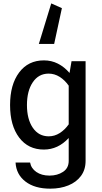

<svg xmlns="http://www.w3.org/2000/svg" viewBox="-20 -873 600 1127"><path d="M297.9 -615.2H208L280.8 -853L343.3 -825.2ZM39.1 -256.3Q39.1 -376.5 92.3 -447.5Q145.5 -518.6 237.8 -518.6Q282.2 -518.6 319.8 -499.5Q357.4 -480.5 388.2 -444.8L399.9 -513.7H482.4V71.3Q482.4 123 455.3 159.7Q428.2 196.3 381.3 215.3Q334.5 234.4 274.9 234.4Q183.6 234.4 129.4 192.6Q75.2 150.9 71.3 81.1H156.7Q162.6 115.2 193.4 136.5Q224.1 157.7 270.5 157.7Q316.9 157.7 350.1 135.7Q383.3 113.8 383.3 71.3V-63Q320.8 4.9 237.3 4.9Q145.5 4.9 92.3 -65.7Q39.1 -136.2 39.1 -256.3ZM138.2 -256.3Q138.2 -173.3 172.6 -123Q207 -72.8 266.1 -72.8Q300.3 -72.8 330.3 -91.8Q360.4 -110.8 383.3 -143.1V-370.1Q360.4 -402.8 330.1 -421.9Q299.8 -440.9 265.6 -440.9Q206.5 -440.9 172.4 -390.1Q138.2 -339.4 138.2 -256.3Z"/></svg>

Font: Estedad-FD Medium
Style: Regular
Weight: 500
Designer: Amin Abedi
Version: Version 7.3